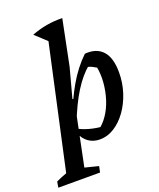

<svg xmlns="http://www.w3.org/2000/svg" viewBox="-241 -846 943 1142"><g transform="rotate(-20 230.5 -275.0)"><path d="M-14 195 185 -713 294 -745 236 -458 186 -272 196 -267 101 195ZM-73 195 -67 158Q-30 141 -4.5 132Q21 123 48 119L199 157L191 195ZM180 -635 98 -711Q194 -748 294 -745ZM259 10Q218 10 188 -11Q158 -32 143 -69L144 -101Q211 -63 309 -56L268 -45Q302 -68 329 -107.5Q356 -147 372 -197Q388 -247 392.5 -301.5Q397 -356 386 -409L403 -389Q383 -401 364 -410.5Q345 -420 323 -423L346 -427Q294 -384 248 -310.5Q202 -237 161 -131L140 -150Q184 -266 233.5 -352Q283 -438 348 -500Q422 -506 461.5 -462.5Q501 -419 501 -327Q501 -261 481.5 -200.5Q462 -140 428 -92.5Q394 -45 350.5 -17.5Q307 10 259 10Z"/></g></svg>

Font: Piazzolla Thin
Style: Bold Italic
Weight: 700
Italic angle: -11.3°
Version: Version 2.005